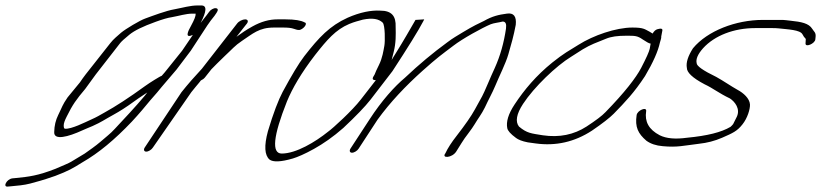

<svg xmlns="http://www.w3.org/2000/svg" viewBox="-53 -554 3011 704"><path d="M713.4 -510 704.5 -498C695.6 -486 689.7 -480 682.7 -470C704.9 -513 706.2 -534 685.2 -534H672.2C644.2 -534 619.3 -526 586.9 -520C556.4 -515 506.7 -496 479.2 -486C459.5 -479 407.6 -448 390.9 -434C378.4 -423 362.3 -410 351.6 -396L260.9 -281C252.6 -271 246.7 -261 240.1 -252L194.9 -197C174.5 -167 176.6 -165 160.3 -132C151.4 -114 146.1 -93 145.8 -70C143.7 -38 196.8 -52 249 -76C259.3 -81 273.3 -86 286.7 -92C321.9 -108 324.3 -112 364.3 -134C386.1 -146 409.8 -161 435.8 -180C461.8 -199 480.5 -210 487.1 -215L477 -202C443.3 -162 402.2 -118 368.4 -82C350.3 -62 336.4 -53 315.2 -34C297.7 -19 274.7 -3 257.7 9L208 39C200.1 44 178.2 53 150.3 65C86.1 90 54.1 94 2.7 99L-7.8 100C-29.3 103 -44.1 133 -23.6 130L-12.1 129C9.9 127 34.9 125 57.8 119C92.8 109 94.6 110 149.5 91C199.2 72 212.5 64 249.5 41C308.9 7 367.6 -42 430.4 -108C457.5 -137 479.8 -164 497.9 -186C517.7 -208 530.8 -224 539.7 -235L594.3 -299L646.5 -368L707.3 -461C714.7 -472 723.6 -484 733.5 -496L741 -507C747.9 -517 746.8 -523 738.3 -524C730.8 -525 718.4 -518 713.4 -510ZM560.1 -300C554.2 -292 547 -284 539.9 -276C536.9 -275 533.3 -273 529.8 -271L513.1 -261C499.9 -253 489.8 -246 479.7 -239C419.2 -195 369.5 -163 331.3 -142C309.5 -130 304.6 -126 279.8 -115C259.7 -106 208.8 -80 185.6 -82C181.9 -82 180.7 -86 180.6 -94C180.5 -102 184.7 -113 191.3 -126C213.4 -171 226.7 -189 259.5 -228L298.1 -281L387.6 -396C392.4 -402 403.1 -412 421.6 -427C440 -442 470.5 -457 517.7 -474C542.3 -483 562.6 -489 577 -491C605.1 -496 628.5 -504 652.5 -504H664.5C665 -495 659.1 -481 648.3 -461C635 -438 623.9 -412 654.1 -426L614.7 -368Z M816.6 -468 687.3 -302C661.1 -274 635.6 -245 612.5 -216L477.6 -13C472.6 -5 475.2 2 483.2 2C491.2 2 502.6 -5 507.6 -13L648.5 -216C658.5 -229 669.2 -241 678.1 -252L683.5 -259C690 -262 694.2 -265 698.4 -270L722.1 -300C734 -312 749.4 -328 771.5 -349C797.6 -373 808.3 -387 834 -404C873.3 -430 896.5 -453 951.2 -453H985.2C1001.2 -453 1014.7 -452 1025.7 -448C1036.8 -444 1043.3 -443 1048.3 -445C1064.2 -451 1075.6 -470 1063.6 -472C1051 -479 1028 -483 994 -483H964C934.7 -483 904.7 -475 872.5 -457C845.6 -442 836.7 -435 814 -419L852.6 -468C858.5 -476 855.5 -483 845.9 -483C836.3 -483 822.5 -476 816.6 -468Z M1470.5 -481C1450.2 -446 1427 -405 1398.9 -360C1392.5 -349 1386 -340 1383.1 -334C1384.5 -339 1386.5 -349 1390.4 -363C1399.1 -397 1398.4 -426 1397.7 -455C1399.4 -495 1383.2 -515 1341.4 -515C1307.8 -517 1267 -509 1221.6 -489C1155.9 -459 1117.2 -418 1062.7 -348C1041.9 -321 1015.9 -277 983.4 -217C968.1 -188 949.4 -140 929.4 -73C914.8 -19 917.1 15 935.2 31C948.3 41 976.8 40 1021.2 27C1037.6 22 1064.1 11 1098.1 -8C1132.2 -27 1168.5 -52 1206 -85C1251.8 -128 1285.7 -163 1305.9 -189L1385.9 -293C1442.7 -380 1481.3 -442 1499.5 -477L1502.5 -483ZM1325.1 -260 1269.9 -189C1239.1 -149 1168.2 -84 1149.8 -71C1103.9 -34 1033 9 980 9C942 9 948.6 -55 999.1 -182C1018.8 -230 1051.8 -287 1102.8 -353C1146.1 -408 1177.6 -445 1227.2 -466C1249.3 -475 1257.1 -476 1277.5 -482C1312.8 -489 1335.6 -485 1350.2 -471C1359.2 -462 1359.2 -401 1356.3 -386C1352.9 -368 1349.5 -342 1336.6 -316C1327.7 -299 1323.6 -288 1320.7 -281L1314.8 -271C1311.8 -264 1314.3 -260 1325.1 -260Z M1262 -9 1331.2 -115C1377.4 -179 1434.5 -239 1495.8 -294C1551.7 -344 1565.4 -353 1608.9 -386C1642.3 -412 1715.1 -452 1746.1 -465C1758.6 -470 1775.1 -471 1790.1 -475C1801.1 -475 1804.6 -466 1802.3 -449C1794.6 -397 1781.5 -350 1761.3 -305C1753.5 -287 1743.6 -267 1735.3 -246C1713.8 -196 1717.9 -207 1688.4 -153C1674.8 -128 1652.3 -96 1622.1 -57C1602.5 -32 1588.9 -11 1580.1 8C1564.7 28 1604.8 25 1619.6 2C1631.5 -16 1645 -41 1663.4 -64C1674.7 -79 1682.4 -90 1687.1 -98C1700.1 -120 1712.6 -135 1724.9 -160C1738.2 -189 1751.5 -212 1762.8 -239C1778 -276 1801.2 -321 1811 -355C1821.2 -390 1830.9 -424 1838.1 -463C1841.4 -494 1830.3 -508 1805.3 -504C1775.4 -500 1752.9 -495 1721 -477C1696.4 -465 1679.7 -457 1670.1 -451C1661.2 -446 1653.4 -441 1644.5 -436C1623.6 -423 1608.1 -415 1586 -398C1535.4 -361 1483.5 -318 1431.8 -269C1393.7 -237 1347.2 -186 1301.2 -115L1232 -9C1227.1 -1 1229.6 6 1237.6 6C1245.6 6 1257.1 -1 1262 -9Z M2332.7 -394C2331.7 -392 2331.8 -386 2329.3 -375C2326.9 -364 2316.6 -341 2297.9 -305C2279.1 -269 2237.5 -215 2167.3 -143C2154.2 -129 2131 -112 2097.6 -90C2051.1 -60 1997.8 -49 1937.1 -58C1894.6 -65 1879.6 -65 1849.9 -90C1835.8 -108 1840.6 -136 1864.8 -173C1905.4 -235 1987 -313 2041.3 -346C2054.4 -354 2068.1 -363 2083.6 -373C2113.5 -391 2134.4 -398 2169.1 -412C2188.2 -420 2211.6 -423 2244 -423C2276 -423 2284 -423 2304.1 -409C2317.7 -400 2326.2 -395 2332.7 -394ZM2339.9 -431C2336.9 -433 2332.9 -435 2328.4 -438C2310.8 -447 2306.8 -453 2265.8 -453C2205.3 -453 2122.2 -424 2068.5 -390L2023.1 -362C2009.4 -353 1990.9 -340 1972.5 -325C1913 -277 1869.4 -225 1833.8 -171C1810.6 -136 1802.3 -107 1807 -84C1808.6 -75 1818.7 -63 1839.3 -48C1847.3 -42 1861.4 -36 1882.4 -32L1911.4 -28C1984.2 -18 2053.1 -33 2117.5 -75C2155.7 -101 2182.5 -122 2197.4 -137C2240.2 -181 2272 -214 2312.1 -275C2341.7 -325 2359.9 -366 2366.7 -398C2368.6 -406 2372.5 -414 2371.5 -420L2375.3 -440C2377.8 -449 2371.8 -451 2357.8 -447C2350.8 -445 2345.3 -440 2339.9 -431Z M2487.9 -377C2470.1 -349 2461.7 -325 2465.5 -305C2465.6 -289 2484.7 -269 2530.4 -245C2562.4 -230 2581.6 -213 2623.5 -193C2641.6 -181 2662.3 -155 2648.7 -126C2641.1 -111 2636.9 -102 2635.2 -99C2633.4 -96 2628.6 -92 2625.7 -89C2592.2 -69 2540.2 -56 2466.4 -49C2423.3 -43 2390.3 -46 2366.1 -58C2325.8 -79 2310.4 -108 2316.2 -146C2319.6 -164 2284.1 -150 2281.3 -132C2274.6 -88 2286.8 -64 2317.1 -38C2332.2 -27 2352.1 -20 2377.3 -18C2430.7 -13 2452.9 -20 2511 -27C2539.2 -30 2567.3 -37 2594.8 -49C2633.7 -66 2649.8 -73 2669.4 -98C2687.8 -121 2697.7 -154 2696.9 -171C2695.5 -193 2673.4 -213 2650.7 -225C2627.3 -238 2598.8 -258 2573.2 -272C2525.6 -295 2500.9 -312 2501.3 -323C2498.2 -337 2505.2 -355 2524.8 -377C2567.4 -424 2638.4 -451 2716.1 -451H2776.9C2785.4 -451 2793.9 -451 2801.6 -450C2835.4 -446 2880.9 -445 2889.5 -428C2893.1 -421 2896.6 -416 2900.1 -413C2901.6 -412 2902.1 -409 2901.2 -405L2900.7 -396C2897.9 -378 2935.8 -394 2936.6 -410L2937.6 -420C2938.9 -435 2931.4 -438 2925.4 -448C2912.7 -469 2884.2 -474 2846.1 -478L2829.1 -480C2823.6 -481 2814.7 -481 2804.8 -481H2744.1C2645.2 -481 2541 -441 2487.9 -377Z"/></svg>

Font: MewTooHand
Style: UltimateItaWide
Weight: 400
Designer: Mew Too, Robert Jablonski
Version: Version 0.77